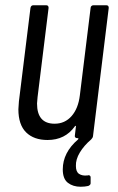

<svg xmlns="http://www.w3.org/2000/svg" viewBox="-20 -526 451 731"><path d="M317 141Q320 141 322.5 143Q325 145 325 149V170V172Q325 178 316 182Q303 185 287 185Q258 185 238.5 170Q219 155 219 119Q219 55 277 5Q279 3 278.5 1.5Q278 0 276 0H274Q269 0 266.5 -3Q264 -6 265 -10L269 -44Q270 -47 268.5 -47Q267 -47 265 -45Q228 7 161 7Q109 7 79.5 -22Q50 -51 50 -110Q50 -118 52 -140L96 -496Q98 -506 107 -506H156Q165 -506 165 -496L123 -156Q121 -138 121 -132Q121 -55 188 -55Q227 -55 252.5 -84Q278 -113 284 -163L325 -496Q325 -500 328 -503Q331 -506 336 -506H385Q394 -506 394 -496L334 -7Q333 -1 327 5Q300 28 284 54.5Q268 81 269 106Q269 128 281 136Q293 144 312 142Q315 142 317 141Z"/></svg>

Font: Barlow Condensed
Style: Italic
Weight: 400
Width: 3
Italic angle: -7°
Designer: Jeremy Tribby
Foundry: Tribby Type
Version: Version 1.408